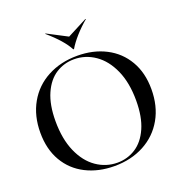

<svg xmlns="http://www.w3.org/2000/svg" viewBox="-162 -1068 1156 1223"><g transform="rotate(-20 416.0 -457.0)"><path d="M34 -346Q34 -460 83 -546.5Q132 -633 220.5 -680Q309 -727 422 -727Q530 -727 614.5 -683.5Q699 -640 746.5 -558.5Q794 -477 794 -366Q794 -251 745 -165Q696 -79 608 -32Q520 15 407 15Q299 15 214 -28Q129 -71 81.5 -152.5Q34 -234 34 -346ZM432 1Q500 1 556 -35Q612 -71 645 -145.5Q678 -220 678 -331Q678 -452 639.5 -538Q601 -624 536.5 -668.5Q472 -713 395 -713Q327 -713 271.5 -677.5Q216 -642 183 -567.5Q150 -493 150 -382Q150 -261 188 -174.5Q226 -88 290.5 -43.5Q355 1 432 1ZM278 -928 282 -929 416 -859 551 -929 555 -928Q511 -891 475 -850.5Q439 -810 418 -774H413Q378 -842 278 -928Z"/></g></svg>

Font: Nyght Serif
Style: Regular
Weight: 400
Designer: Maksym Kobuzan
Version: Version 0.410;July 4, 2025;FontCreator 15.0.0.2958 64-bit